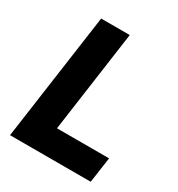

<svg xmlns="http://www.w3.org/2000/svg" viewBox="-167 -805 845 913"><g transform="rotate(30 255.0 -348.5)"><path d="M24 0H467L487 -140H201L279 -697H122Z"/></g></svg>

Font: HK Grotesk Black
Style: Italic
Weight: 900
Italic angle: -16°
Designer: Alfredo Marco Pradil
Foundry: Hanken Design Co.
Version: Version 3.001;FEAKit 1.0